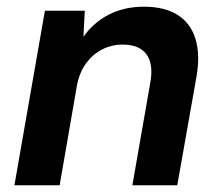

<svg xmlns="http://www.w3.org/2000/svg" viewBox="-20 -553 664 573"><path d="M23 0 114 -521H233L229 -443Q258 -485 304 -509Q350 -533 410 -533Q471 -533 510 -508.5Q549 -484 563.5 -436.5Q578 -389 566 -322L509 0H375L429 -309Q438 -362 417 -391Q396 -420 345 -420Q314 -420 286 -406Q258 -392 238 -365.5Q218 -339 210 -300L158 0Z"/></svg>

Font: DM Sans 10pt
Style: Bold Italic
Weight: 700
Italic angle: -10°
Version: Version 4.004;gftools[0.9.30]